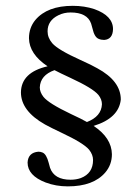

<svg xmlns="http://www.w3.org/2000/svg" viewBox="-20 -623 494 676"><path d="M120.1 -315.4Q122.1 -358.4 171.9 -376Q190.4 -366.2 228.5 -348.6Q306.6 -312.5 326.2 -289.1Q338.9 -273.4 338.9 -255.9Q336.9 -212.9 286.1 -193.4Q267.6 -204.1 229.5 -221.7Q151.4 -258.8 132.8 -282.2Q120.1 -298.8 120.1 -315.4ZM405.3 -272.5Q405.3 -337.9 322.3 -382.8Q303.7 -393.6 262.7 -412.1Q184.6 -447.3 164.1 -470.7Q147.5 -490.2 147.5 -512.7Q147.5 -550.8 185.5 -569.3Q205.1 -579.1 228.5 -579.1Q287.1 -579.1 300.8 -540Q302.7 -534.2 305.7 -522.5Q312.5 -492.2 327.1 -486.3Q335.9 -482.4 346.7 -482.4Q377 -484.4 377.9 -520.5Q377.9 -567.4 312.5 -590.8Q277.3 -602.5 236.3 -602.5Q146.5 -602.5 104.5 -552.7Q82 -525.4 82 -488.3Q83 -432.6 147.5 -389.6Q54.7 -368.2 53.7 -297.9Q53.7 -232.4 138.7 -184.6Q158.2 -173.8 197.3 -155.3Q274.4 -119.1 293.9 -95.7Q307.6 -78.1 307.6 -59.6Q307.6 -12.7 264.6 3.9Q248 9.8 228.5 9.8Q170.9 9.8 156.2 -32.2Q154.3 -38.1 151.4 -49.8Q143.6 -80.1 129.9 -85.9Q123 -88.9 115.2 -88.9Q79.1 -85.9 77.1 -50.8Q77.1 -4.9 140.6 19.5Q176.8 33.2 218.8 33.2Q308.6 33.2 350.6 -15.6Q374 -43 374 -80.1Q373 -137.7 309.6 -179.7Q398.4 -207 405.3 -272.5Z"/></svg>

Font: Abhaya Libre
Style: Regular
Weight: 400
Designer: Pushpananda Ekanayake, Sol Matas, Pathum Egodawatta
Foundry: Mooniak
Version: Version 1.050 ; ttfautohint (v1.6)